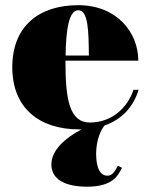

<svg xmlns="http://www.w3.org/2000/svg" viewBox="-20 -490 582 742"><path d="M451.5 158.5 435.5 150.5C423.5 173 414 189 395 189C371 189 351.5 165.5 351.5 105C351.5 48 371.5 10 384 -5C454.5 -29.5 497 -81 515.5 -143H496C471 -69 408 -16.5 327.5 -16.5C248.5 -16.5 233 -106 233 -250C233 -252 233 -253.5 233 -255.5H514.5C514.5 -364.5 431.5 -470 282.5 -470C131.5 -470 27.5 -390 27.5 -230C27.5 -70 134.5 10 285.5 10C289 10 292 10 295.5 10C232.5 42.5 178.5 90.5 178.5 145.5C178.5 205.5 235.5 231.5 316.5 231.5C417.5 231.5 437 186.5 451.5 158.5ZM282.5 -450.5C321.5 -450.5 322.5 -368 323.5 -275.5H233.5C235 -376.5 246.5 -450.5 282.5 -450.5Z"/></svg>

Font: Bodoni* 11pt Fatface
Style: Regular
Weight: 900
Version: Version 2.3